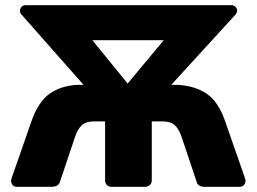

<svg xmlns="http://www.w3.org/2000/svg" viewBox="-20 -720 989 740"><path d="M44 0Q31 0 25.5 -11.5Q20 -23 25 -34L101 -252Q127 -327 170 -358Q213 -389 277 -393H302L61 -666Q57 -670 57 -678Q57 -687 63 -693.5Q69 -700 77 -700H872Q881 -700 887.5 -693.5Q894 -687 894 -679Q894 -671 888 -664L640 -393H665Q732 -389 777 -358.5Q822 -328 848 -252L924 -34Q929 -22 923 -11Q917 0 904 0H771Q742 0 738 -19L680 -192Q669 -224 653 -238Q637 -252 608 -252H565V-25Q565 -14 557.5 -7Q550 0 539 0H410Q399 0 392 -7Q385 -14 385 -25V-252H341Q312 -252 296 -238Q280 -224 269 -192L211 -19Q205 0 178 0ZM472 -398 611 -565H336Z"/></svg>

Font: Fz Rubik
Style: Bold
Weight: 700
Designer: Hubert and Fischer
Foundry: Hubert and Fischer
Version: Vit hóa bi FontZin.com